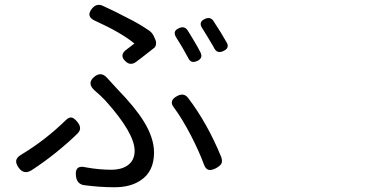

<svg xmlns="http://www.w3.org/2000/svg" viewBox="-20 -749 1540 793"><path d="M453.1 24.4Q391.6 24.4 326.2 15.6Q297.9 10.7 293.9 -20.5Q287.1 -70.3 335.9 -57.6Q389.6 -47.9 440.4 -47.9Q479.5 -47.9 504.9 -64.5Q536.1 -85 536.1 -126Q536.1 -199.2 415 -334Q395.5 -354.5 370.1 -376Q337.9 -405.3 369.1 -431.6Q397.5 -455.1 421.9 -427.7Q451.2 -396.5 464.8 -380.9Q538.1 -305.7 574.2 -247.1Q616.2 -178.7 616.2 -119.1Q616.2 -40 560.5 -3.9Q518.6 24.4 453.1 24.4ZM57.6 -55.7Q44.9 -73.2 46.9 -85.9Q48.8 -98.6 66.4 -109.4Q167 -169.9 251 -252Q264.6 -265.6 276.4 -263.7Q287.1 -260.7 299.8 -245.1Q321.3 -218.8 300.8 -198.2Q267.6 -165 213.9 -121.1Q163.1 -80.1 110.4 -45.9Q79.1 -26.4 57.6 -55.7ZM821.3 -72.3Q802.7 -123 768.6 -189.5Q732.4 -258.8 699.2 -303.7Q674.8 -333 711.9 -352.5Q739.3 -367.2 756.8 -344.7Q836.9 -239.3 893.6 -100.6Q899.4 -85 894.5 -73.2Q889.6 -64.5 873 -54.7Q852.5 -43.9 840.3 -47.9Q828.1 -51.8 821.3 -72.3ZM498 -496.1Q469.7 -522.5 505.9 -546.9Q519.5 -556.6 535.2 -569.3Q480.5 -614.3 375 -662.1Q333 -679.7 359.4 -712.9Q377.9 -736.3 403.3 -725.6Q453.1 -703.1 501 -677.7Q554.7 -651.4 596.7 -622.1Q611.3 -612.3 619.1 -590.8L622.1 -584Q626 -574.2 624 -564.5Q622.1 -554.7 616.2 -550.8Q601.6 -539.1 562.5 -508.8Q549.8 -499 543 -494.1Q518.6 -475.6 498 -496.1ZM757.8 -508.8Q732.4 -556.6 707 -595.7Q691.4 -621.1 719.7 -632.8Q741.2 -642.6 753.9 -625Q763.7 -610.4 783.2 -577.1Q797.9 -552.7 807.6 -533.2Q820.3 -508.8 794.4 -497.1Q768.6 -485.4 757.8 -508.8ZM865.2 -548.8Q864.3 -551.8 861.3 -556.6Q830.1 -609.4 814.5 -633.8Q798.8 -658.2 826.2 -670.9Q847.7 -680.7 860.4 -664.1Q877 -638.7 891.6 -615.2Q909.2 -585.9 917 -572.3Q928.7 -549.8 902.3 -538.1Q877.9 -526.4 865.2 -548.8Z"/></svg>

Font: Bpmf GenSen Rounded R
Style: R
Weight: 400
Foundry: But Ko
Version: Version 1.320